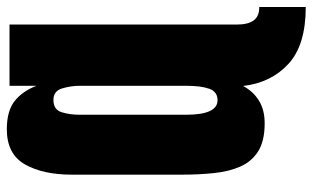

<svg xmlns="http://www.w3.org/2000/svg" viewBox="-195 -585 907 557"><g transform="rotate(-90 258.5 -306.5)"><path d="M516.6 127Q406.2 127 351.6 76.7Q296.9 26.4 287.6 -54.7Q271.5 -24.9 244.6 -8.5Q217.8 7.8 179.2 7.8Q128.4 7.8 98.6 -10.7Q68.8 -29.3 54.2 -62Q39.6 -94.7 34.9 -138.7Q30.3 -182.6 30.3 -232.9V-551.3Q30.3 -635.7 60.3 -688Q90.3 -740.2 162.1 -740.2Q215.3 -740.2 243.9 -717.5Q272.5 -694.8 288.1 -654.3V-732.4H465.8V-72.3Q465.8 -41 477.5 -24.4Q489.3 -7.8 516.6 -7.8ZM246.1 -128.9Q271 -128.9 279.5 -152.8Q288.1 -176.8 288.1 -219.7V-528.8Q288.1 -554.7 280.5 -579.8Q272.9 -605 247.1 -605Q218.8 -605 211.4 -581.1Q204.1 -557.1 204.1 -528.8V-220.7Q204.1 -128.9 246.1 -128.9Z"/></g></svg>

Font: webenart
Style: Regular
Weight: 400
Designer: Vernon Adams
Foundry: Vernon Adams
Version: Version 2.116; ttfautohint (v1.8.3)